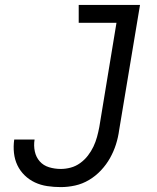

<svg xmlns="http://www.w3.org/2000/svg" viewBox="-20 -755 640 783"><path d="M228 8Q200 8 173 4Q146 0 122.5 -11Q99 -22 80.5 -40Q62 -58 51 -81Q40 -104 37 -131Q34 -158 38 -186H121Q117 -161 122 -137.5Q127 -114 142 -97Q157 -80 180 -73Q203 -66 228 -66Q248 -66 268.5 -71.5Q289 -77 307 -90Q325 -103 338.5 -120.5Q352 -138 361 -157Q370 -176 375.5 -196Q381 -216 385 -237L455 -662H301V-735H551L466 -225Q462 -195 453 -166.5Q444 -138 429 -111Q414 -84 392 -60.5Q370 -37 343 -21Q316 -5 286.5 1.5Q257 8 228 8Z"/></svg>

Font: Iosevka SS04 Extended Oblique
Style: Regular
Weight: 400
Width: 7
Italic angle: -9°
Monospace: yes
Designer: Belleve Invis
Foundry: Belleve Invis
Version: Version 19.0.0; ttfautohint (v1.8.4)